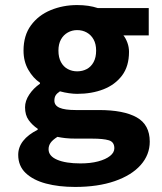

<svg xmlns="http://www.w3.org/2000/svg" viewBox="-20 -528 640 759"><path d="M277 211Q212 211 161.5 197.5Q111 184 81.5 156Q52 128 52 84Q52 54 71.5 29Q91 4 129 -15V-19Q108 -33 93.5 -53Q79 -73 79 -104Q79 -129 95.5 -154Q112 -179 138 -197V-201Q111 -219 92 -252Q73 -285 73 -328Q73 -388 102.5 -428Q132 -468 180.5 -488Q229 -508 285 -508Q331 -508 367 -496H568V-388H468Q477 -377 483.5 -359.5Q490 -342 490 -323Q490 -266 462.5 -229.5Q435 -193 389 -175Q343 -157 285 -157Q271 -157 253 -159.5Q235 -162 217 -167Q205 -159 200 -151Q195 -143 195 -130Q195 -111 215.5 -102Q236 -93 279 -93H371Q469 -93 520.5 -64Q572 -35 572 32Q572 84 536 124.5Q500 165 433.5 188Q367 211 277 211ZM285 -246Q306 -246 323 -255Q340 -264 350 -282.5Q360 -301 360 -328Q360 -354 350 -372Q340 -390 323 -399.5Q306 -409 285 -409Q265 -409 248 -399.5Q231 -390 221 -372Q211 -354 211 -328Q211 -301 221 -282.5Q231 -264 248 -255Q265 -246 285 -246ZM298 118Q338 118 368 110Q398 102 415 88.5Q432 75 432 58Q432 33 410 26.5Q388 20 345 20H283Q256 20 238.5 18Q221 16 207 13Q188 25 180 36.5Q172 48 172 62Q172 89 206 103.5Q240 118 298 118Z"/></svg>

Font: Source Code Pro ExtraLight
Style: Bold
Weight: 700
Monospace: yes
Version: Version 1.018;hotconv 1.0.116;makeotfexe 2.5.65601